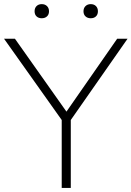

<svg xmlns="http://www.w3.org/2000/svg" viewBox="-30 -932 652 952"><path d="M276 0V-337L-10 -740H44L299.5 -378.5L551 -740H602.5L321 -337V0ZM420 -841.5Q404 -841.5 394 -850.8Q384 -860 384 -876Q384 -892 394 -901.8Q404 -911.5 420 -911.5Q436 -911.5 445.8 -901.8Q455.5 -892 455.5 -876Q455.5 -860 445.8 -850.8Q436 -841.5 420 -841.5ZM177 -841.5Q161 -841.5 151.2 -850.8Q141.5 -860 141.5 -876Q141.5 -892 151.2 -901.8Q161 -911.5 177 -911.5Q193 -911.5 203 -901.8Q213 -892 213 -876Q213 -860 203 -850.8Q193 -841.5 177 -841.5Z"/></svg>

Font: Encode Sans Semi Expanded ExtraLight
Style: Regular
Weight: 200
Width: 6
Designer: Multiple Designers
Foundry: Impallari Type
Version: Version 3.000; ttfautohint (v1.8.3) -l 8 -r 50 -G 200 -x 14 